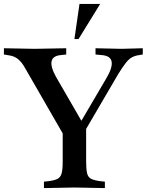

<svg xmlns="http://www.w3.org/2000/svg" viewBox="-42 -960 751 983"><path d="M183 3V-30L203 -32Q236 -36 252 -44Q268 -52 273.5 -72.5Q279 -93 279 -133V-277L93 -600Q78 -628 65 -643Q52 -658 37.5 -666Q23 -674 2 -677L-22 -681V-713L135 -710L297 -713V-681L270 -678Q187 -671 245 -566L393 -310L345 -291L500 -555Q535 -613 529.5 -644Q524 -675 478 -678L447 -681V-713L580 -710L689 -713V-681L671 -678Q649 -675 633.5 -666.5Q618 -658 602.5 -638.5Q587 -619 564 -582L399 -300V-133Q399 -93 404 -72.5Q409 -52 425.5 -44Q442 -36 475 -32L495 -30V3L339 0H338ZM339 -760 365 -940H471L360 -760Z"/></svg>

Font: Baskervville SemiBold
Style: Regular
Weight: 600
Version: Version 1.100